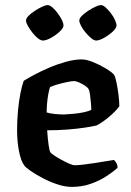

<svg xmlns="http://www.w3.org/2000/svg" viewBox="-20 -733 514 753"><path d="M262 0Q235 0 205 -10Q175 -20 147.5 -34.5Q120 -49 100.5 -62.5Q81 -76 76 -83Q62 -101 54.5 -140Q47 -179 47 -222Q47 -262 50.5 -299Q54 -336 60 -366.5Q66 -397 73 -416Q87 -425 113 -439Q139 -453 171.5 -467Q204 -481 238 -490.5Q272 -500 301 -500Q319 -500 345 -489.5Q371 -479 395 -464.5Q419 -450 428 -439Q433 -429 437.5 -406.5Q442 -384 445 -359Q448 -334 448 -316Q436 -300 419.5 -285Q403 -270 387 -258.5Q371 -247 359 -241Q343 -237 313 -232.5Q283 -228 245 -225Q207 -222 165 -222Q167 -190 170.5 -165Q174 -140 178 -135Q181 -131 193 -123Q205 -115 220.5 -106.5Q236 -98 250.5 -91.5Q265 -85 274 -85Q287 -85 307.5 -87.5Q328 -90 351 -93.5Q374 -97 394.5 -100.5Q415 -104 427 -106Q431 -102 436 -94.5Q441 -87 441 -75Q425 -60 397.5 -42Q370 -24 335.5 -12Q301 0 262 0ZM231 -284Q250 -285 271 -287Q292 -289 310 -293Q328 -297 338 -302Q338 -313 336.5 -329.5Q335 -346 333 -362Q331 -378 327 -384Q325 -389 314 -396.5Q303 -404 290.5 -409.5Q278 -415 270 -415Q261 -415 242 -411Q223 -407 204 -401.5Q185 -396 176 -391Q172 -379 169 -361.5Q166 -344 164.5 -326Q163 -308 163 -292Q175 -288 194.5 -286Q214 -284 231 -284ZM357 -574Q349 -574 338 -583Q327 -592 316 -605Q305 -618 298 -631.5Q291 -645 291 -652Q291 -661 301 -671Q311 -681 325.5 -690.5Q340 -700 354 -706.5Q368 -713 376 -713Q384 -713 394 -704Q404 -695 414.5 -681.5Q425 -668 431 -654.5Q437 -641 437 -633Q437 -623 422 -609Q407 -595 388 -584.5Q369 -574 357 -574ZM148 -574Q140 -574 129 -582.5Q118 -591 107.5 -604.5Q97 -618 89.5 -631Q82 -644 82 -652Q82 -661 92 -671Q102 -681 116.5 -690.5Q131 -700 145 -706.5Q159 -713 167 -713Q175 -713 185.5 -704Q196 -695 206 -681.5Q216 -668 222.5 -655Q229 -642 229 -633Q229 -623 214 -609Q199 -595 180 -584.5Q161 -574 148 -574Z"/></svg>

Font: Texturina Medium 12pt SemiBold
Style: Regular
Weight: 600
Version: Version 1.002